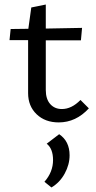

<svg xmlns="http://www.w3.org/2000/svg" viewBox="-20 -533 422 847"><path d="M335 -92 372 -55Q315 7 239 7Q179 7 141.5 -29Q104 -65 104 -122V-356H22L27 -405L105 -406L118 -500L182 -513V-407L342 -410L337 -355H182V-136Q182 -96 201.5 -74Q221 -52 253 -52Q296 -52 335 -92ZM241 59Q287 90 287 152Q287 193 265.5 232.5Q244 272 207 294L176 269Q214 226 214 173Q214 123 186 101Z"/></svg>

Font: EauTest Medium
Style: Regular
Weight: 500
Designer: Christian Thalmann (Catharsis Fonts)
Version: Version 0.001;PS 000.001;hotconv 1.0.88;makeotf.lib2.5.64775